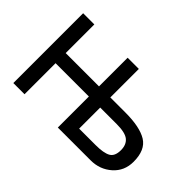

<svg xmlns="http://www.w3.org/2000/svg" viewBox="-91 -771 1019 1019"><g transform="rotate(45 418.5 -262.0)"><path d="M640 0H394V-233H144V0H60V-524H144V-309H394V-524H478V-310H591Q700 -310 753.5 -277Q807 -244 807 -156Q807 -87 758 -43.5Q709 0 640 0ZM602 -234H478V-76H602Q661 -76 688.5 -91Q716 -106 716 -152Q716 -193 691 -213.5Q666 -234 602 -234Z"/></g></svg>

Font: ColatingCofangSans
Style: Regular
Weight: 400
Foundry: GNU
Version: Version 412.227;June 27, 2022;FontCreator 11.0.0.2412 32-bit